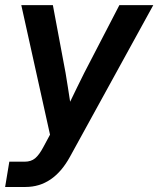

<svg xmlns="http://www.w3.org/2000/svg" viewBox="-33 -536 626 760"><path d="M-12.7 204.1 3.9 104H64.9Q89.8 104 106 90.6Q122.1 77.1 138.2 46.9L165 -2.9L51.3 -515.6H176.3L226.6 -247.1Q231.4 -218.8 235.8 -190.2Q240.2 -161.6 244.6 -133.3Q258.3 -161.6 272.2 -190.2Q286.1 -218.8 300.3 -247.1L439.5 -515.6H573.7L243.7 85Q178.2 204.1 67.9 204.1Z"/></svg>

Font: Inter Display SemiBold
Style: Italic
Weight: 600
Italic angle: -9.39999°
Designer: Rasmus Andersson
Foundry: rsms
Version: Version 4.000;git-a52131595